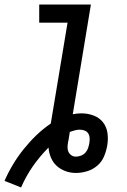

<svg xmlns="http://www.w3.org/2000/svg" viewBox="-41 -755 561 847"><path d="M52 72 -21 43Q-5 6 16 -29Q37 -64 63 -96.5Q89 -129 119 -158Q149 -187 183 -210L257 -655H132V-735H360L280 -251Q290 -253 299.5 -254Q309 -255 318 -255Q346 -255 371.5 -245.5Q397 -236 413 -216Q429 -196 433 -168.5Q437 -141 432 -113Q428 -89 418 -65Q408 -41 388 -24Q368 -7 343 0.5Q318 8 294 8Q270 8 248 0Q226 -8 209.5 -23Q193 -38 184 -59Q175 -80 173 -104Q135 -66 104 -21.5Q73 23 52 72ZM294 -64Q305 -64 316.5 -68.5Q328 -73 336 -82Q344 -91 347.5 -101.5Q351 -112 353 -123Q355 -135 354.5 -146Q354 -157 348.5 -166Q343 -175 332.5 -179Q322 -183 311 -183Q300 -183 289 -180Q278 -177 267 -173L262 -142Q262 -138 260.5 -134Q259 -130 259 -126Q257 -115 257 -104Q257 -93 261.5 -84Q266 -75 274.5 -69.5Q283 -64 294 -64Z"/></svg>

Font: Iosevka SS18 Medium
Style: Italic
Weight: 500
Italic angle: -9°
Monospace: yes
Designer: Belleve Invis
Foundry: Belleve Invis
Version: Version 25.1.1; ttfautohint (v1.8.4)